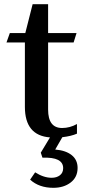

<svg xmlns="http://www.w3.org/2000/svg" viewBox="-20 -648 411 918"><path d="M351 155Q351 199 318 224.5Q285 250 235 250Q167 250 124 211L148 176Q189 202 227 202Q251 202 266.5 190Q282 178 282 156Q282 102 183 106L175 82L219 9Q99 0 99 -137V-445H11L27 -490H101L136 -628H210V-490H346L332 -445H210V-124Q210 -36 277 -36Q314 -36 348 -55V-9Q321 3 278 8L244 67Q294 71 322.5 93.5Q351 116 351 155Z"/></svg>

Font: Fahkwang Medium
Style: Regular
Weight: 500
Version: Version 1.000; ttfautohint (v1.6)